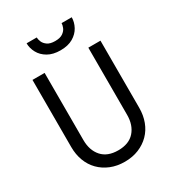

<svg xmlns="http://www.w3.org/2000/svg" viewBox="-215 -1032 1057 1164"><g transform="rotate(-30 313.0 -450.0)"><path d="M226 -910Q226 -897 233 -879.5Q240 -862 259 -848.5Q278 -835 313 -835Q348 -835 367 -848.5Q386 -862 393 -879.5Q400 -897 400 -910H471Q471 -876 453.5 -843.5Q436 -811 401 -790.5Q366 -770 313 -770Q261 -770 225.5 -790.5Q190 -811 172.5 -843.5Q155 -876 155 -910ZM160 -700V-230Q160 -158 199 -114Q238 -70 313 -70Q388 -70 427 -114Q466 -158 466 -230V-700H551V-230Q551 -178 534.5 -134Q518 -90 486.5 -58Q455 -26 411 -8Q367 10 313 10Q259 10 215 -8Q171 -26 139.5 -58Q108 -90 91.5 -134Q75 -178 75 -230V-700Z"/></g></svg>

Font: Jost
Style: Regular
Weight: 400
Version: Version 3.710